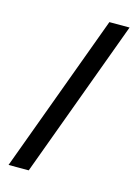

<svg xmlns="http://www.w3.org/2000/svg" viewBox="-111 -780 605 845"><g transform="rotate(15 191.0 -357.0)"><path d="M372 -718H280L14 4H106Z"/></g></svg>

Font: Noto Sans Lao Looped Condensed Medium
Style: Regular
Weight: 500
Width: 3
Designer: Mark Frömberg, Ben Mitchell
Foundry: The Fontpad Ltd
Version: Version 1.002